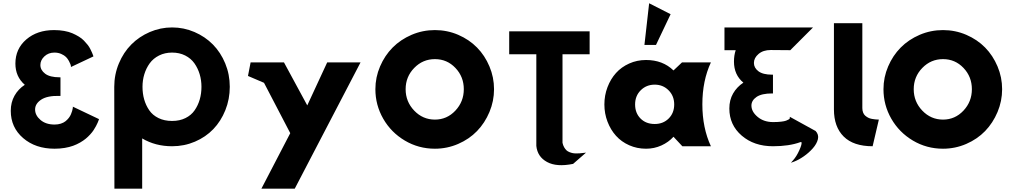

<svg xmlns="http://www.w3.org/2000/svg" viewBox="-20 -895 6203 1175"><path d="M45.9 -216.8Q45.9 -268.6 68.8 -309.3Q91.8 -350.1 131.8 -376Q74.2 -425.8 74.2 -505.9Q74.2 -596.2 140.9 -653.6Q207.5 -710.9 311 -710.9Q343.8 -710.9 372.6 -705.8Q401.4 -700.7 422.9 -691.4Q444.3 -682.1 462.6 -670.9Q481 -659.7 493.9 -646.2Q506.8 -632.8 516.6 -620.4Q526.4 -607.9 532.7 -595Q539.1 -582 543 -573.2Q546.9 -564.5 549.3 -557.4Q551.8 -550.3 551.8 -549.8L414.1 -484.9V-491.2Q412.6 -496.6 411.1 -501.7Q409.7 -506.8 401.9 -521.5Q394 -536.1 384 -546.1Q374 -556.2 355.2 -564.7Q336.4 -573.2 313 -573.2Q276.4 -573.2 251.7 -550Q227.1 -526.9 227.1 -497.1Q227.1 -466.3 256.1 -444.1Q285.2 -421.9 345.2 -421.9H350.1V-308.1H345.2Q270 -310.1 232.4 -285.4Q194.8 -260.7 194.8 -225.1Q194.8 -189 227.8 -160.9Q260.7 -132.8 314 -132.8Q335 -132.8 352.3 -138.4Q369.6 -144 380.9 -153.1Q392.1 -162.1 400.9 -173.3Q409.7 -184.6 414.1 -195.6Q418.5 -206.5 421.4 -215.6Q424.3 -224.6 424.8 -230.5L425.8 -235.8V-242.2L585.9 -166Q585.9 -165.5 583.5 -158.9Q581.1 -152.3 577.6 -144Q574.2 -135.7 567.6 -123.5Q561 -111.3 553 -98.9Q544.9 -86.4 532.2 -72.5Q519.5 -58.6 504.9 -46.4Q490.2 -34.2 470.2 -22.7Q450.2 -11.2 427.5 -2.9Q404.8 5.4 375.5 10.3Q346.2 15.1 314 15.1Q197.3 15.1 121.6 -50Q45.9 -115.2 45.9 -216.8Z M679.2 -363.8Q679.2 -439 707.5 -506.8Q735.8 -574.7 783.7 -622.8Q831.5 -670.9 896.7 -699Q961.9 -727.1 1033.2 -727.1Q1105 -727.1 1170.2 -699Q1235.4 -670.9 1283 -622.6Q1330.6 -574.2 1358.4 -506.8Q1386.2 -439.5 1386.2 -363.8Q1386.2 -288.1 1359.1 -220.7Q1332 -153.3 1285.4 -104.7Q1238.8 -56.2 1173.1 -28.1Q1107.4 0 1033.2 0Q930.7 0 850.1 -47.9V259.8H680.2Q679.2 -359.9 679.2 -363.8ZM852.1 -363.8Q852.1 -322.8 862.3 -286.6Q872.6 -250.5 893.3 -220.2Q914.1 -189.9 950 -172.4Q985.8 -154.8 1033.2 -154.8Q1079.6 -154.8 1115 -172.4Q1150.4 -189.9 1171.1 -220Q1191.9 -250 1202.4 -286.4Q1212.9 -322.8 1212.9 -363.8Q1212.9 -404.3 1201.9 -440.9Q1190.9 -477.5 1169.7 -507.6Q1148.4 -537.6 1113.3 -555.4Q1078.1 -573.2 1033.2 -573.2Q988.8 -573.2 953.4 -555.4Q918 -537.6 896.2 -507.6Q874.5 -477.5 863.3 -440.9Q852.1 -404.3 852.1 -363.8Z M1497.6 -430.2 1513.7 -513.2H1717.8L1860.4 -250L1982.4 -513.2H2186.5L1783.7 259.8H1579.6L1756.3 -80.1L1595.7 -388.2Z M2277.3 -349.1Q2277.3 -421.9 2305.9 -488.5Q2334.5 -555.2 2382.8 -604Q2431.2 -652.8 2498.8 -681.9Q2566.4 -710.9 2641.6 -710.9Q2716.8 -710.9 2784.2 -681.9Q2851.6 -652.8 2899.4 -604Q2947.3 -555.2 2975.3 -488.5Q3003.4 -421.9 3003.4 -349.1Q3003.4 -276.4 2975.3 -209.5Q2947.3 -142.6 2899.4 -93Q2851.6 -43.5 2783.9 -14.2Q2716.3 15.1 2641.6 15.1Q2541.5 15.1 2457.5 -34.7Q2373.5 -84.5 2325.4 -168.2Q2277.3 -252 2277.3 -349.1ZM2641.6 -163.1Q2715.3 -163.1 2766.8 -218Q2818.4 -272.9 2818.4 -349.1Q2818.4 -425.3 2767.1 -479.2Q2715.8 -533.2 2641.6 -533.2Q2567.4 -533.2 2514.9 -479.2Q2462.4 -425.3 2462.4 -349.1Q2462.4 -272.9 2514.9 -218Q2567.4 -163.1 2641.6 -163.1Z M3096.2 -563V-703.1H3588.4V-563H3422.4V-21Q3425.8 -5.4 3432.4 6.1Q3439 17.6 3446.5 24.7Q3454.1 31.7 3465.3 36.1Q3476.6 40.5 3485.4 42.2Q3494.1 43.9 3507.8 43.9Q3521.5 43.9 3529.1 43.2Q3536.6 42.5 3549.6 41Q3562.5 39.6 3566.4 39.1L3487.3 107.9Q3386.7 128.4 3327.9 96.4Q3269 64.5 3262.2 -2V-563Z M3923.8 -620.1 3952.6 -875 4084 -808.1 3994.6 -620.1ZM3933.6 -527.8Q4036.1 -527.8 4101.6 -463.9L4153.8 -513.2H4330.6Q4278.3 -400.9 4278.3 -256.6Q4278.3 -112.3 4330.6 0H4155.8L4101.6 -58.1Q4071.8 -24.9 4027.8 -4.9Q3983.9 15.1 3933.6 15.1Q3878.4 15.1 3830.6 -6.1Q3782.7 -27.3 3749.8 -64Q3716.8 -100.6 3697.8 -150.4Q3678.7 -200.2 3678.7 -255.9Q3678.7 -311.5 3697.8 -361.6Q3716.8 -411.6 3749.8 -448.2Q3782.7 -484.9 3830.6 -506.3Q3878.4 -527.8 3933.6 -527.8ZM3986.8 -136.2Q4038.6 -136.2 4072.3 -169.9Q4106 -203.6 4106 -255.9Q4106 -308.1 4071.5 -342.5Q4037.1 -377 3986.8 -377Q3936 -377 3901.4 -342.8Q3866.7 -308.6 3866.7 -255.9Q3866.7 -203.1 3899.9 -169.7Q3933.1 -136.2 3986.8 -136.2Z M4413.6 -587.9V-727.1H4955.6L4816.4 -587.9H4814.5Q4785.6 -588.9 4696.8 -588.9Q4650.4 -588.9 4622.1 -564.7Q4593.8 -540.5 4593.8 -509.8Q4593.8 -480 4621.3 -459Q4648.9 -438 4705.6 -438H4710.4V-323.2H4705.6Q4641.1 -323.2 4609.9 -301.8Q4578.6 -280.3 4578.6 -249Q4578.6 -211.4 4616.5 -179.7Q4654.3 -147.9 4711.4 -147.9Q4739.3 -147.9 4760 -150.4Q4780.8 -152.8 4790.5 -156.5Q4800.3 -160.2 4805.9 -163.6Q4811.5 -167 4812.5 -169.4L4813.5 -171.9V-180.2L4969.7 -94.2H4970.7Q4992.2 -71.3 4985.4 -43Q4978.5 -14.6 4954.1 12.9Q4929.7 40.5 4898.2 62.3Q4866.7 84 4839.4 94.2L4820.3 101.1L4833.5 85.9Q4854.5 62.5 4871.8 24.2Q4889.2 -14.2 4884.8 -24.9Q4883.8 -26.9 4877.4 -24.9Q4808.6 0 4710.4 0Q4594.7 0 4519 -65.2Q4443.4 -130.4 4443.4 -231Q4443.4 -282.7 4466.3 -322.8Q4489.3 -362.8 4529.3 -389.2Q4471.7 -437 4471.7 -518.1Q4471.7 -556.6 4482.4 -587.9Z M5083.5 -225.1V-752.9H5257.3V-233.9Q5257.3 -218.3 5262 -206.3Q5266.6 -194.3 5275.1 -187Q5283.7 -179.7 5293 -174.8Q5302.2 -169.9 5315.2 -167.5Q5328.1 -165 5337.2 -164.3Q5346.2 -163.6 5358.4 -163.1L5320.3 0Q5203.1 0 5143.3 -59.3Q5083.5 -118.7 5083.5 -225.1Z M5386.7 -349.1Q5386.7 -421.9 5415.3 -488.5Q5443.8 -555.2 5492.2 -604Q5540.5 -652.8 5608.2 -681.9Q5675.8 -710.9 5751 -710.9Q5826.2 -710.9 5893.6 -681.9Q5960.9 -652.8 6008.8 -604Q6056.6 -555.2 6084.7 -488.5Q6112.8 -421.9 6112.8 -349.1Q6112.8 -276.4 6084.7 -209.5Q6056.6 -142.6 6008.8 -93Q5960.9 -43.5 5893.3 -14.2Q5825.7 15.1 5751 15.1Q5650.9 15.1 5566.9 -34.7Q5482.9 -84.5 5434.8 -168.2Q5386.7 -252 5386.7 -349.1ZM5751 -163.1Q5824.7 -163.1 5876.2 -218Q5927.7 -272.9 5927.7 -349.1Q5927.7 -425.3 5876.5 -479.2Q5825.2 -533.2 5751 -533.2Q5676.8 -533.2 5624.3 -479.2Q5571.8 -425.3 5571.8 -349.1Q5571.8 -272.9 5624.3 -218Q5676.8 -163.1 5751 -163.1Z"/></svg>

Font: Hussar Preview
Style: Bold
Weight: 700
Foundry: Cannot Into Space Fonts, PlusOne Fonts
Version: Version 2.29RC2 "Millennial"